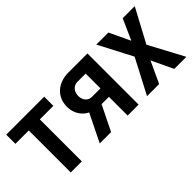

<svg xmlns="http://www.w3.org/2000/svg" viewBox="-14 -965 1402 1402"><g transform="rotate(-45 687.5 -264.0)"><path d="M276.4 -528.3V0H162.1V-528.3ZM416 -528.3V-433.6H23.9V-528.3Z M588.9 -258.8H706.1L578.6 0H461.4ZM667 -528.3H862.8V0H749.5V-433.6H667Q642.6 -433.6 626.5 -422.1Q610.4 -410.6 602.8 -392.8Q595.2 -375 595.2 -356Q595.2 -337.4 602.5 -320.1Q609.9 -302.7 625.2 -291.7Q640.6 -280.8 664.1 -280.8H786.1V-193.4H664.1Q621.6 -193.4 587.6 -205.8Q553.7 -218.3 530 -240.5Q506.3 -262.7 493.9 -293Q481.4 -323.2 481.4 -358.9Q481.4 -395.5 494.1 -426.5Q506.8 -457.5 531 -480.2Q555.2 -502.9 589.4 -515.6Q623.5 -528.3 667 -528.3Z M1078.6 -528.3 1154.8 -367.2 1226.6 -528.3H1351.1L1212.4 -269L1356 0H1231.4L1152.3 -166.5L1074.7 0H949.7L1089.8 -268.1L954.1 -528.3Z"/></g></svg>

Font: Roboto Condensed Medium
Style: Regular
Weight: 500
Designer: Christian Robertson
Foundry: Google
Version: Version 3.0